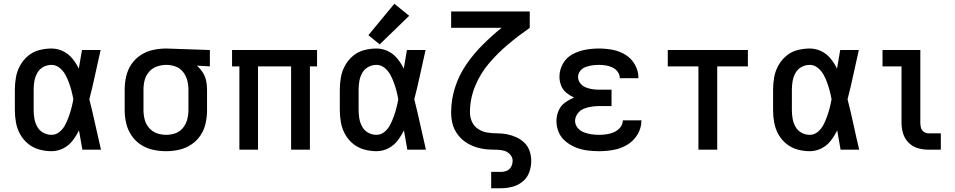

<svg xmlns="http://www.w3.org/2000/svg" viewBox="-20 -796 5080 1021"><path d="M254 8Q287 8 316.5 -7Q346 -22 366 -48Q386 -74 400 -103Q409 -52 418 0H517Q501 -67 486.5 -134.5Q472 -202 455 -268Q472 -333 486 -399Q500 -465 515 -530H416Q407 -481 399 -431Q385 -460 364.5 -485Q344 -510 315 -524Q286 -538 254 -538Q221 -538 188.5 -529.5Q156 -521 130 -499.5Q104 -478 87.5 -448.5Q71 -419 65 -386Q59 -353 59 -320V-210Q59 -177 65 -144Q71 -111 87.5 -81.5Q104 -52 130 -31Q156 -10 188.5 -1Q221 8 254 8ZM254 -79Q231 -79 210.5 -90Q190 -101 178.5 -121.5Q167 -142 163 -164.5Q159 -187 159 -210V-320Q159 -343 163 -365.5Q167 -388 178.5 -408.5Q190 -429 210.5 -440Q231 -451 254 -451Q277 -451 296 -436Q315 -421 326.5 -400.5Q338 -380 346 -358Q354 -336 360 -313.5Q366 -291 370 -268Q366 -245 360 -222Q354 -199 346 -176.5Q338 -154 327 -132.5Q316 -111 297 -95Q278 -79 254 -79Z M864 8Q899 8 933.5 0Q968 -8 997.5 -27.5Q1027 -47 1046.5 -76.5Q1066 -106 1073.5 -140.5Q1081 -175 1081 -210V-320Q1081 -344 1076 -367.5Q1071 -391 1058 -411Q1045 -431 1027 -447L1096 -443V-530L865 -538H864Q829 -538 794 -530.5Q759 -523 729 -503.5Q699 -484 679 -454.5Q659 -425 651 -390Q643 -355 643 -320V-210Q643 -175 651 -140.5Q659 -106 679 -76Q699 -46 729 -26.5Q759 -7 793.5 0.5Q828 8 864 8ZM864 -79Q838 -79 814 -87.5Q790 -96 773 -115.5Q756 -135 749.5 -160Q743 -185 743 -210V-320Q743 -346 749.5 -370.5Q756 -395 773 -414.5Q790 -434 814.5 -442.5Q839 -451 864 -451Q889 -451 913 -442.5Q937 -434 953 -414Q969 -394 975.5 -369.5Q982 -345 982 -320V-210Q982 -185 975.5 -160.5Q969 -136 953 -116Q937 -96 913 -87.5Q889 -79 864 -79Z M1253 0H1352V-443H1528V0H1628V-443H1666V-530H1214V-443H1253Z M1982 8Q2015 8 2044.5 -7Q2074 -22 2094 -48Q2114 -74 2128 -103Q2137 -52 2146 0H2245Q2229 -67 2214.5 -134.5Q2200 -202 2183 -268Q2200 -333 2214 -399Q2228 -465 2243 -530H2144Q2135 -481 2127 -431Q2113 -460 2092.5 -485Q2072 -510 2043 -524Q2014 -538 1982 -538Q1949 -538 1916.5 -529.5Q1884 -521 1858 -499.5Q1832 -478 1815.5 -448.5Q1799 -419 1793 -386Q1787 -353 1787 -320V-210Q1787 -177 1793 -144Q1799 -111 1815.5 -81.5Q1832 -52 1858 -31Q1884 -10 1916.5 -1Q1949 8 1982 8ZM1982 -79Q1959 -79 1938.5 -90Q1918 -101 1906.5 -121.5Q1895 -142 1891 -164.5Q1887 -187 1887 -210V-320Q1887 -343 1891 -365.5Q1895 -388 1906.5 -408.5Q1918 -429 1938.5 -440Q1959 -451 1982 -451Q2005 -451 2024 -436Q2043 -421 2054.5 -400.5Q2066 -380 2074 -358Q2082 -336 2088 -313.5Q2094 -291 2098 -268Q2094 -245 2088 -222Q2082 -199 2074 -176.5Q2066 -154 2055 -132.5Q2044 -111 2025 -95Q2006 -79 1982 -79ZM1999 -560 2156 -712 2077 -776 1939 -609Z M2592 205H2644Q2675 205 2705.5 197Q2736 189 2760 169Q2784 149 2794.5 119.5Q2805 90 2805 59Q2805 33 2796.5 7.5Q2788 -18 2769 -36.5Q2750 -55 2726 -66Q2702 -77 2676.5 -82Q2651 -87 2624.5 -87Q2598 -87 2572 -91Q2546 -95 2523.5 -109.5Q2501 -124 2490 -148Q2479 -172 2479 -199Q2479 -270 2506.5 -337.5Q2534 -405 2581 -460Q2628 -515 2683 -561Q2738 -607 2797 -648V-735H2379V-648H2647Q2594 -605 2546 -557Q2498 -509 2459.5 -453Q2421 -397 2400 -331.5Q2379 -266 2379 -199Q2379 -180 2381.5 -162Q2384 -144 2389.5 -127Q2395 -110 2404.5 -94.5Q2414 -79 2426.5 -65.5Q2439 -52 2454 -41.5Q2469 -31 2485.5 -23.5Q2502 -16 2519.5 -11Q2537 -6 2555 -3.5Q2573 -1 2591 -0.5Q2609 0 2627.5 0.5Q2646 1 2663.5 6.5Q2681 12 2693.5 26.5Q2706 41 2706 59Q2706 75 2698.5 90Q2691 105 2676 111.5Q2661 118 2644 118H2592Z M3166 8Q3205 8 3243.5 1Q3282 -6 3316 -26.5Q3350 -47 3370.5 -81.5Q3391 -116 3391 -155V-156H3292Q3292 -135 3278.5 -118.5Q3265 -102 3246 -93.5Q3227 -85 3206.5 -82Q3186 -79 3166 -79Q3145 -79 3124.5 -82Q3104 -85 3084.5 -92.5Q3065 -100 3051.5 -116.5Q3038 -133 3038 -154Q3039 -175 3052 -192.5Q3065 -210 3085 -218Q3105 -226 3126 -229Q3147 -232 3168 -232H3232V-319H3168Q3150 -319 3131.5 -321.5Q3113 -324 3095.5 -331Q3078 -338 3066 -353Q3054 -368 3054 -387Q3054 -405 3066 -419.5Q3078 -434 3095 -440Q3112 -446 3129.5 -448.5Q3147 -451 3165 -451Q3184 -451 3202 -448Q3220 -445 3236.5 -437.5Q3253 -430 3264.5 -414.5Q3276 -399 3276 -380Q3276 -380 3276 -380H3375V-382Q3375 -419 3356.5 -452Q3338 -485 3306.5 -504.5Q3275 -524 3238.5 -531Q3202 -538 3165 -538Q3129 -538 3093 -531.5Q3057 -525 3024.5 -507.5Q2992 -490 2973.5 -457.5Q2955 -425 2955 -388Q2955 -364 2964 -341Q2973 -318 2992 -302.5Q3011 -287 3033 -277Q3007 -267 2984 -250Q2961 -233 2950 -206.5Q2939 -180 2939 -152Q2939 -121 2951.5 -92Q2964 -63 2989 -43Q3014 -23 3043 -11.5Q3072 0 3103 4Q3134 8 3166 8Z M3694 0H3794V-443H3957V-530H3531V-443H3694Z M4286 8Q4319 8 4348.5 -7Q4378 -22 4398 -48Q4418 -74 4432 -103Q4441 -52 4450 0H4549Q4533 -67 4518.5 -134.5Q4504 -202 4487 -268Q4504 -333 4518 -399Q4532 -465 4547 -530H4448Q4439 -481 4431 -431Q4417 -460 4396.5 -485Q4376 -510 4347 -524Q4318 -538 4286 -538Q4253 -538 4220.5 -529.5Q4188 -521 4162 -499.5Q4136 -478 4119.5 -448.5Q4103 -419 4097 -386Q4091 -353 4091 -320V-210Q4091 -177 4097 -144Q4103 -111 4119.5 -81.5Q4136 -52 4162 -31Q4188 -10 4220.5 -1Q4253 8 4286 8ZM4286 -79Q4263 -79 4242.5 -90Q4222 -101 4210.5 -121.5Q4199 -142 4195 -164.5Q4191 -187 4191 -210V-320Q4191 -343 4195 -365.5Q4199 -388 4210.5 -408.5Q4222 -429 4242.5 -440Q4263 -451 4286 -451Q4309 -451 4328 -436Q4347 -421 4358.5 -400.5Q4370 -380 4378 -358Q4386 -336 4392 -313.5Q4398 -291 4402 -268Q4398 -245 4392 -222Q4386 -199 4378 -176.5Q4370 -154 4359 -132.5Q4348 -111 4329 -95Q4310 -79 4286 -79Z M4917 0H4983V-87H4917Q4904 -87 4892.5 -95Q4881 -103 4877.5 -116.5Q4874 -130 4874 -143V-530H4673V-443H4774V-143Q4774 -114 4782.5 -86Q4791 -58 4812 -37Q4833 -16 4861 -8Q4889 0 4917 0Z"/></svg>

Font: Iosevka Sparkle Medium
Style: Regular
Weight: 500
Designer: Belleve Invis
Foundry: Belleve Invis
Version: Version 4.5.0; ttfautohint (v1.8.3)